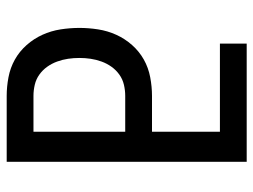

<svg xmlns="http://www.w3.org/2000/svg" viewBox="-114 -662 775 588"><g transform="rotate(90 274.0 -367.5)"><path d="M273 0Q245 0 216 -5.5Q187 -11 162 -25Q137 -39 117.5 -61Q98 -83 86 -109.5Q74 -136 69.5 -165Q65 -194 65 -223Q65 -251 69.5 -280Q74 -309 86 -335.5Q98 -362 117.5 -384Q137 -406 162 -420Q187 -434 216 -439.5Q245 -445 273 -445H383V-653H113V-735H475V0ZM273 -82H383V-363H273Q256 -363 239 -359Q222 -355 208 -345Q194 -335 184 -321Q174 -307 168 -290.5Q162 -274 159.5 -257Q157 -240 157 -223Q157 -205 159.5 -188Q162 -171 168 -154.5Q174 -138 184 -124Q194 -110 208 -100Q222 -90 239 -86Q256 -82 273 -82Z"/></g></svg>

Font: Iosevka Semi-Condensed Medium
Style: Regular
Weight: 500
Monospace: yes
Designer: Belleve Invis
Foundry: Belleve Invis
Version: Version 27.3.5